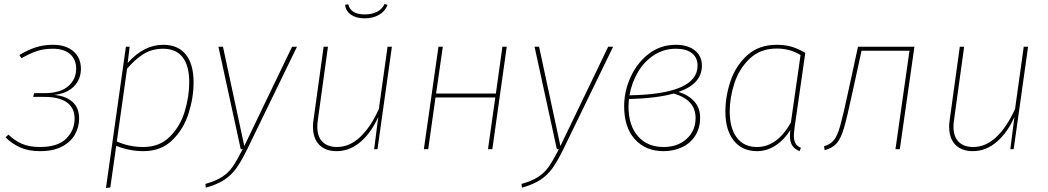

<svg xmlns="http://www.w3.org/2000/svg" viewBox="-20 -756 5311 973"><path d="M390 -408Q390 -354 354.5 -318Q319 -282 254 -275Q313 -270 347 -240Q381 -210 381 -155Q381 -113 360.5 -75.5Q340 -38 295.5 -14Q251 10 183 10Q124 10 82 -9Q40 -28 8 -60L23 -74Q53 -44 90.5 -27.5Q128 -11 182 -11Q273 -11 315.5 -53.5Q358 -96 358 -155Q358 -209 319 -237Q280 -265 205 -265H148L153 -284H206Q285 -284 325.5 -319Q366 -354 366 -408Q366 -454 335.5 -481.5Q305 -509 248 -509Q203 -509 168 -497.5Q133 -486 89 -461L78 -477Q121 -503 161 -516Q201 -529 248 -529Q314 -529 352 -496Q390 -463 390 -408Z M618 -519H637L627 -437Q709 -529 807 -529Q882 -529 921.5 -480Q961 -431 961 -339Q961 -261 935.5 -181Q910 -101 853 -45.5Q796 10 707 10Q636 10 569 -17L539 194L517 197ZM939 -339Q939 -423 905.5 -466Q872 -509 807 -509Q752 -509 709.5 -483.5Q667 -458 624 -408L572 -39Q635 -11 706 -11Q789 -11 841.5 -64Q894 -117 916.5 -192.5Q939 -268 939 -339Z M1232 2Q1202 63 1176.5 98Q1151 133 1115.5 156Q1080 179 1023 195L1021 176Q1074 161 1105.5 140.5Q1137 120 1158.5 89.5Q1180 59 1210 0H1200L1087 -519H1110L1218 -16L1460 -519H1485Z M1566 -115Q1566 -132 1569 -150L1620 -519H1642L1591 -150Q1588 -131 1588 -114Q1588 -63 1614.5 -37Q1641 -11 1688 -11Q1752 -11 1806 -62.5Q1860 -114 1900 -204L1944 -519H1966L1893 0H1876L1897 -164Q1862 -84 1807 -37Q1752 10 1686 10Q1629 10 1597.5 -22.5Q1566 -55 1566 -115ZM1729 -732 1745 -734Q1757 -683 1828 -683Q1865 -683 1891 -696.5Q1917 -710 1929 -736L1944 -731Q1932 -699 1901 -681Q1870 -663 1828 -663Q1785 -663 1758.5 -681.5Q1732 -700 1729 -732Z M2490 -262H2187L2150 0H2128L2202 -519H2224L2190 -282H2493L2526 -519H2548L2475 0H2453Z M2834 2Q2804 63 2778.5 98Q2753 133 2717.5 156Q2682 179 2625 195L2623 176Q2676 161 2707.5 140.5Q2739 120 2760.5 89.5Q2782 59 2812 0H2802L2689 -519H2712L2820 -16L3062 -519H3087Z M3537 -423Q3537 -331 3418 -290Q3467 -276 3497.5 -243Q3528 -210 3528 -160Q3528 -107 3503.5 -68.5Q3479 -30 3436.5 -10Q3394 10 3343 10Q3252 10 3197.5 -50Q3143 -110 3143 -218Q3143 -293 3175.5 -365Q3208 -437 3267.5 -483Q3327 -529 3405 -529Q3466 -529 3501.5 -500.5Q3537 -472 3537 -423ZM3170 -273Q3515 -279 3515 -423Q3515 -464 3486.5 -486.5Q3458 -509 3405 -509Q3344 -509 3294 -476.5Q3244 -444 3212.5 -390Q3181 -336 3170 -273ZM3167 -254Q3165 -226 3165 -218Q3165 -120 3213 -65.5Q3261 -11 3343 -11Q3414 -11 3459.5 -52Q3505 -93 3505 -159Q3505 -250 3394 -282Q3310 -258 3167 -254Z M4061 -488 4007 -112Q4003 -80 4003 -68Q4003 -45 4011 -30Q4019 -15 4039 -7L4032 10Q4007 0 3995 -18.5Q3983 -37 3983 -68Q3983 -75 3985 -97Q3954 -47 3910 -18.5Q3866 10 3816 10Q3741 10 3698.5 -43.5Q3656 -97 3656 -190Q3656 -268 3682.5 -346Q3709 -424 3767.5 -476.5Q3826 -529 3916 -529Q3960 -529 3994 -518.5Q4028 -508 4061 -488ZM3678 -191Q3678 -106 3714 -58.5Q3750 -11 3816 -11Q3918 -11 3988 -135L4037 -477Q3984 -510 3916 -510Q3834 -510 3780.5 -460Q3727 -410 3702.5 -336.5Q3678 -263 3678 -191Z M4540 0H4518L4589 -499H4346L4300 -288Q4272 -158 4257 -107Q4242 -56 4221 -31Q4200 -6 4159 5L4156 -15Q4189 -24 4206.5 -46.5Q4224 -69 4238 -118.5Q4252 -168 4278 -289L4328 -519H4614Z M4790 -115Q4790 -132 4793 -150L4844 -519H4866L4815 -150Q4812 -131 4812 -114Q4812 -63 4838.5 -37Q4865 -11 4912 -11Q4976 -11 5030 -62.5Q5084 -114 5124 -204L5168 -519H5190L5117 0H5100L5121 -164Q5086 -84 5031 -37Q4976 10 4910 10Q4853 10 4821.5 -22.5Q4790 -55 4790 -115Z"/></svg>

Font: FiraGO Thin
Style: Italic
Weight: 100
Italic angle: -8°
Designer: bBox Type GmbH
Foundry: bBox Type GmbH
Version: Version 1.001